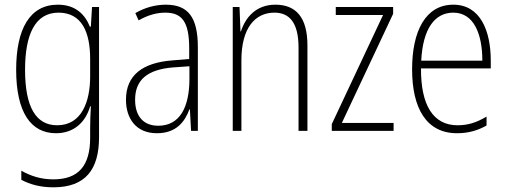

<svg xmlns="http://www.w3.org/2000/svg" viewBox="-20 -559 2165 820"><path d="M227 -539C107 -539 49 -435 49 -261C49 -79 112 10 219 10C295 10 345 -36 365 -105H368C366 -67 365 -41 365 -10V30C365 149 315 207 208 207C155 207 112 193 71 170V209C109 229 153 241 208 241C345 241 403 165 403 27V-529H373L368 -445H364C343 -497 303 -539 227 -539ZM230 -505C329 -505 365 -422 365 -308V-232C365 -127 330 -24 224 -24C134 -24 87 -101 87 -261C87 -410 129 -505 230 -505Z M688 -539C643 -539 597 -526 558 -503L572 -472C614 -496 652 -505 686 -505C757 -505 788 -466 788 -353V-307L715 -301C589 -291 518 -238 518 -133C518 -54 560 10 650 10C732 10 769 -38 789 -92H791L796 0H825V-357C825 -486 783 -539 688 -539ZM718 -271 789 -276V-218C788 -101 748 -22 656 -22C593 -22 557 -62 557 -133C557 -219 611 -262 718 -271Z M1156 -539C1073 -539 1028 -484 1009 -425H1007L1003 -529H974V0H1011V-302C1011 -439 1069 -505 1152 -505C1217 -505 1255 -461 1255 -356V0H1293V-365C1293 -485 1244 -539 1156 -539Z M1661 0V-34H1440L1659 -500V-529H1414V-495H1616L1397 -29V0Z M1916 -539C1798 -539 1740 -427 1740 -263C1740 -98 1800 10 1932 10C1981 10 2021 -2 2058 -23V-61C2014 -35 1978 -24 1934 -24C1830 -24 1777 -110 1778 -267H2076V-300C2076 -428 2031 -539 1916 -539ZM1916 -505C2003 -505 2040 -415 2040 -300H1779C1786 -437 1837 -505 1916 -505Z"/></svg>

Font: Noto Sans Tamil Condensed ExtraLight
Style: Regular
Weight: 200
Width: 3
Designer: Jelle Bosma - Monotype Design Team
Foundry: Monotype Imaging Inc.
Version: Version 2.004